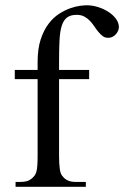

<svg xmlns="http://www.w3.org/2000/svg" viewBox="-20 -715 475 735"><path d="M435.1 -610.8Q435.1 -604.5 432.1 -597.4Q429.2 -590.3 423.8 -584.2Q418.5 -578.1 411.1 -574.2Q403.8 -570.3 395.5 -570.3Q382.8 -569.8 373.8 -576.4Q364.7 -583 356.7 -592.8Q348.6 -602.5 341.1 -614Q333.5 -625.5 324.2 -635.3Q314.9 -645 302.7 -651.6Q290.5 -658.2 273.4 -658.2Q250 -658.2 236.6 -647.9Q223.1 -637.7 216.3 -616Q209.5 -594.2 207.8 -560.5Q206.1 -526.9 206.1 -479.5V-447.3H321.3V-412.1H206.1V-118.7Q206.1 -87.4 209 -67.4Q211.9 -47.4 220.2 -39.6Q236.3 -18.6 268.6 -18.6H308.6V0H39.6V-18.6H59.6Q71.3 -18.6 82 -21.2Q92.8 -23.9 104 -33.7Q109.9 -39.1 113.8 -44.9Q117.7 -50.8 119.9 -60.1Q122.1 -69.3 123 -83.3Q124 -97.2 124 -118.7V-412.1H36.6V-447.3H124V-477.5Q124 -528.3 135.7 -564Q147.5 -599.6 165.8 -623.8Q184.1 -647.9 206.3 -662.1Q228.5 -676.3 249.5 -683.6Q270.5 -690.9 287.4 -692.9Q304.2 -694.8 312 -694.8Q333.5 -694.8 355.2 -688Q377 -681.2 394.8 -669.7Q412.6 -658.2 423.8 -643.1Q435.1 -627.9 435.1 -610.8Z"/></svg>

Font: Doulos SIL Afr
Style: Regular
Weight: 400
Designer: Walt Agee, Victor Gaultney, Peter Martin, Debbi Hosken, Becca Hirsbrunner
Foundry: SIL International
Version: Version 5.000